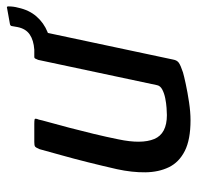

<svg xmlns="http://www.w3.org/2000/svg" viewBox="-28 -568 600 585"><g transform="rotate(-90 272.5 -276.0)"><path d="M198 4Q139 4 104.5 -13.5Q70 -31 55 -62Q40 -93 39.5 -133.5Q39 -174 49 -220Q59 -264 70 -308Q81 -352 92 -391Q103 -430 110 -456Q115 -468 118.5 -470Q122 -472 132 -472H187Q197 -472 201 -471Q205 -470 200 -458Q199 -452 192 -427Q185 -402 175.5 -366Q166 -330 156.5 -290.5Q147 -251 140 -216Q125 -145 141 -106.5Q157 -68 214 -68Q221 -68 235.5 -69Q250 -70 265 -73Q280 -76 291.5 -82Q303 -88 305 -98L382 -460Q384 -464 385.5 -468Q387 -472 391 -472H463Q466 -472 469 -470.5Q472 -469 471 -463L383 -49Q381 -37 373 -31.5Q365 -26 344 -19Q334 -16 308.5 -10.5Q283 -5 253 -0.5Q223 4 198 4ZM540 -555Q545 -557 545 -551Q545 -543 544 -535.5Q543 -528 541 -521Q534 -488 514.5 -465.5Q495 -443 466.5 -431.5Q438 -420 402 -418Q397 -418 398 -423L408 -467Q409 -472 413 -472Q442 -474 459.5 -486Q477 -498 482 -523Q483 -527 483.5 -531.5Q484 -536 485 -540Q485 -544 490 -546Z"/></g></svg>

Font: Glory Medium
Style: Italic
Weight: 500
Italic angle: -12°
Version: Version 1.011